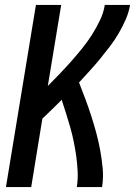

<svg xmlns="http://www.w3.org/2000/svg" viewBox="-20 -755 545 775"><path d="M4 0 125 -735H227L173 -408Q197 -432 221 -457Q245 -482 267.5 -507.5Q290 -533 311.5 -559.5Q333 -586 351 -614.5Q369 -643 383.5 -673Q398 -703 403 -735H505Q500 -705 487.5 -676.5Q475 -648 459 -620.5Q443 -593 423.5 -567.5Q404 -542 384 -517.5Q364 -493 342 -469Q320 -445 299 -422Q312 -389 324.5 -355.5Q337 -322 348 -288Q359 -254 368.5 -219Q378 -184 384.5 -148Q391 -112 394.5 -75Q398 -38 392 0H290Q295 -31 293.5 -62Q292 -93 288 -122.5Q284 -152 278 -181.5Q272 -211 264 -239.5Q256 -268 247 -296Q238 -324 229 -352Q210 -333 190.5 -314Q171 -295 151 -276L106 0Z"/></svg>

Font: Iosevka Curly Semibold
Style: Italic
Weight: 600
Italic angle: -9°
Monospace: yes
Designer: Belleve Invis
Foundry: Belleve Invis
Version: Version 22.1.2; ttfautohint (v1.8.4)